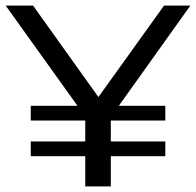

<svg xmlns="http://www.w3.org/2000/svg" viewBox="-24 -664 698 684"><path d="M399.3 -287 654.1 -644H560.3L326.6 -318.3L93.8 -644H-3.7L252.1 -287H85.6V-234.6H279.7V-160.1H85.6V-107.6H279.7V0H370.8V-107.6H564.9V-160.1H370.8V-234.6H564.9V-287Z"/></svg>

Font: Montserrat Ace
Style: Regular
Weight: 500
Designer: Julieta Ulanovsky
Foundry: Julieta Ulanovsky
Version: Version 1